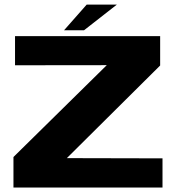

<svg xmlns="http://www.w3.org/2000/svg" viewBox="-20 -836 806 856"><path d="M704.5 0H40V-136L456 -545.5L47 -545V-675H694V-544L278 -131L704.5 -130ZM366.5 -815.5H501L354.5 -701H265.5Z"/></svg>

Font: Anybody Wide
Style: Bold
Weight: 700
Width: 7
Designer: Tyler Finck
Foundry: Etcetera Type Company
Version: Version 1.000; ttfautohint (v1.8)